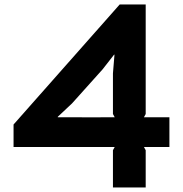

<svg xmlns="http://www.w3.org/2000/svg" viewBox="-20 -830 810 850"><path d="M487.8 -311 480 -325.2V-504.9L486.8 -587.9H484.9L434.1 -522.9L298.8 -372.1L235.8 -313V-311Q427.7 -310.1 487.8 -311ZM730 -311V-179.2H617.2L625 -165V0H480V-165L487.8 -179.2H40V-278.8L509.8 -810.1H625V-325.2L617.2 -311Z"/></svg>

Font: Sinkin Sans 600 SemiBold
Style: Regular
Weight: 600
Designer: Keith Bates
Foundry: K-Type
Version: Sinkin Sans (version 1.0)  by Keith Bates   •   © 2014   www